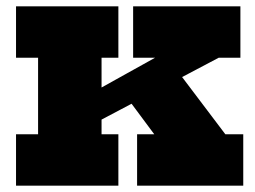

<svg xmlns="http://www.w3.org/2000/svg" viewBox="-20 -585 805 605"><path d="M232.5 -172.5 201.5 -254.5 468.5 -403H399.5V-565H737.5V-403H669ZM30.5 0V-162H100V-403H30.5V-565H353V-403H300V-162H353V0ZM412 0V-162H466L375 -284.5L544.5 -354.5L690 -162H746.5V0Z"/></svg>

Font: Hepta Slab ExtraBold
Style: Regular
Weight: 800
Designer: Michael LaGattuta
Foundry: Michael LaGattuta
Version: Version 1.102